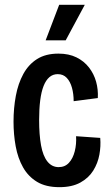

<svg xmlns="http://www.w3.org/2000/svg" viewBox="-20 -763 453 795"><path d="M226 12Q170 12 133.5 -10Q97 -32 75.5 -70Q54 -108 45 -157Q36 -206 36 -259Q36 -315 45.5 -366Q55 -417 76.5 -456.5Q98 -496 133.5 -518.5Q169 -541 222 -541Q265 -541 296.5 -525.5Q328 -510 348.5 -483.5Q369 -457 378 -424.5Q387 -392 385 -357L285 -344Q285 -374 278 -399.5Q271 -425 256.5 -440.5Q242 -456 219 -456Q199 -456 184.5 -443.5Q170 -431 160.5 -407Q151 -383 146.5 -347.5Q142 -312 142 -266Q142 -205 150 -161Q158 -117 176.5 -94Q195 -71 223 -71Q249 -71 265.5 -89Q282 -107 289.5 -136.5Q297 -166 295 -199L395 -192Q398 -158 391.5 -122.5Q385 -87 366 -56.5Q347 -26 312.5 -7Q278 12 226 12ZM252 -596H169L225 -743H331Z"/></svg>

Font: Bricolage Grotesque Condensed Medium
Style: Regular
Weight: 500
Width: 3
Designer: Mathieu Triay
Foundry: Atelier Triay
Version: Version 1.000;gftools[0.9.30]